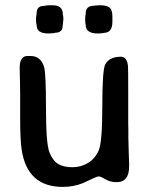

<svg xmlns="http://www.w3.org/2000/svg" viewBox="-20 -713 586 734"><path d="M120.1 -662.6Q120.1 -690.4 148.4 -690.4Q153.3 -691.9 155.3 -691.9L164.6 -692.9H180.7Q220.2 -692.9 220.2 -658.7L221.7 -651.4Q221.7 -649.4 221.7 -647.5L222.2 -642.1V-636.2L221.7 -634.3L220.2 -619.1Q219.7 -617.2 219.7 -615.7Q219.7 -587.9 191.4 -587.9L186 -586.4L168 -585H166Q120.6 -585 120.6 -614.3L118.7 -623.5L117.7 -634.8V-644L118.2 -646L119.6 -659.2Q120.1 -661.1 120.1 -662.6ZM409.7 -649.4V-630.4Q409.7 -587.4 377 -587.4L375.5 -586.9L373.5 -586.4L357.4 -585H353.5Q307.6 -585 307.6 -618.2Q306.6 -621.1 306.6 -623.5L305.7 -632.8V-646L307.6 -661.1Q307.6 -690.9 338.4 -690.9Q341.3 -691.9 343.3 -691.9L361.8 -692.9Q387.7 -692.9 398.7 -684.1Q409.7 -675.3 409.7 -649.4ZM473.6 -76.7Q473.6 -16.6 425.8 -16.6Q401.4 -16.6 383.1 -27.6Q364.7 -38.6 357.9 -38.6Q351.1 -38.6 325 -26.1Q298.8 -13.7 296.4 -12.7Q260.7 1.5 219.7 1.5Q85 1.5 63 -139.2Q57.1 -177.7 57.1 -257.8V-351.1L56.6 -390.1L55.2 -453.6Q55.2 -499 85.4 -499H96.7Q135.3 -499 148.4 -457.5Q155.8 -434.6 155.8 -298.8Q155.8 -163.1 169.2 -130.1Q182.6 -97.2 203.6 -85.4Q224.6 -73.7 257.1 -73.7Q289.6 -73.7 316.9 -90.3Q343.8 -106.9 357.4 -138.2Q371.1 -169.4 371.1 -307.4Q371.1 -445.3 382.3 -466.8Q397.9 -496.1 442.4 -496.1Q464.8 -496.1 469.2 -461.9Q470.2 -454.1 470.2 -358.4V-242.7L470.7 -216.3V-183.6Q470.7 -163.6 472.7 -112.8L473.6 -88.4Z"/></svg>

Font: Averia Sans Libre
Style: Regular
Weight: 400
Version: Version 1.002